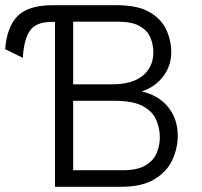

<svg xmlns="http://www.w3.org/2000/svg" viewBox="-21 -720 778 740"><path d="M191 0V-635.5H177Q118 -635.5 94.5 -602Q71 -568.5 67 -497L-1 -530.5Q5.5 -616.5 47 -658.2Q88.5 -700 182.5 -700H428Q508.5 -700 554.5 -673.8Q600.5 -647.5 619.8 -605.8Q639 -564 639 -518.5Q639 -467.5 609 -426.8Q579 -386 525.5 -367.5Q589.5 -353 626.8 -307.5Q664 -262 664 -196.5Q664 -150 643.8 -104.8Q623.5 -59.5 575.5 -29.8Q527.5 0 444 0ZM261 -395H410Q489.5 -395 529.8 -428.8Q570 -462.5 570 -518.5Q570 -547 559 -574.2Q548 -601.5 518.2 -619Q488.5 -636.5 432 -636.5H261ZM261 -64H453.5Q509 -64 539.8 -82.5Q570.5 -101 582.8 -130Q595 -159 595 -190.5Q595 -227 580.5 -259.2Q566 -291.5 528.5 -311.5Q491 -331.5 421.5 -331.5H261Z"/></svg>

Font: Overpass Light
Style: Regular
Weight: 300
Designer: Delve Withrington, Dave Bailey, Thomas Jockin
Foundry: Delve Fonts LLC
Version: Version 4.000; ttfautohint (v1.8.3)